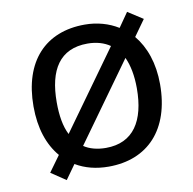

<svg xmlns="http://www.w3.org/2000/svg" viewBox="-71 -637 746 741"><g transform="rotate(-10 302.5 -266.5)"><path d="M551 -269C551 -352 527 -418 488 -465L533 -528L474 -566L435 -510C398 -533 353 -546 304 -546C150 -546 55 -446 55 -269C55 -183 78 -116 119 -68L74 -6L132 33L172 -23C209 -1 252 10 301 10C454 10 551 -91 551 -269ZM146 -269C146 -396 193 -472 302 -472C337 -472 367 -463 390 -447L170 -141C153 -174 146 -218 146 -269ZM460 -269C460 -142 411 -63 303 -63C269 -63 239 -71 217 -86L437 -392C452 -360 460 -318 460 -269Z"/></g></svg>

Font: Noto Sans Cypriot
Style: Regular
Weight: 400
Designer: Monotype Design Team
Foundry: Monotype Imaging Inc.
Version: Version 2.002